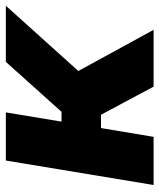

<svg xmlns="http://www.w3.org/2000/svg" viewBox="37 -593 556 670"><g transform="rotate(-90 315.0 -258.0)"><path d="M4.4 0 89.8 -515.6H257.8L225.6 -321.3H259.8L434.1 -515.6H629.9L402.3 -262.7L545.9 0H347.7L249.5 -183.6H203.1L172.4 0Z"/></g></svg>

Font: Inter Display ExtraBold
Style: Italic
Weight: 800
Italic angle: -9.39999°
Designer: Rasmus Andersson
Foundry: rsms
Version: Version 4.000;git-a52131595